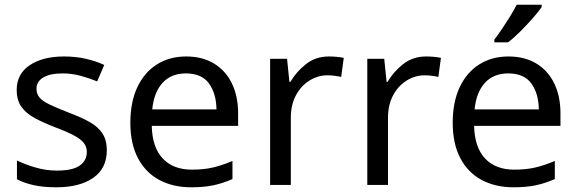

<svg xmlns="http://www.w3.org/2000/svg" viewBox="-20 -786 2453 816"><path d="M434 -148Q434 -70 376 -30Q318 10 220 10Q164 10 123.5 1Q83 -8 52 -24V-104Q84 -88 129.5 -74.5Q175 -61 222 -61Q289 -61 319 -82.5Q349 -104 349 -140Q349 -160 338 -176Q327 -192 298.5 -208Q270 -224 217 -244Q165 -264 128 -284Q91 -304 71 -332Q51 -360 51 -404Q51 -472 106.5 -509Q162 -546 252 -546Q301 -546 343.5 -536.5Q386 -527 423 -510L393 -440Q359 -454 322 -464Q285 -474 246 -474Q192 -474 163.5 -456.5Q135 -439 135 -409Q135 -387 148 -371.5Q161 -356 191.5 -341.5Q222 -327 273 -307Q324 -288 360 -268Q396 -248 415 -219.5Q434 -191 434 -148Z M771 -546Q840 -546 889.5 -516Q939 -486 965.5 -431.5Q992 -377 992 -304V-251H625Q627 -160 671.5 -112.5Q716 -65 796 -65Q847 -65 886.5 -74.5Q926 -84 968 -102V-25Q927 -7 887 1.5Q847 10 792 10Q716 10 657.5 -21Q599 -52 566.5 -113.5Q534 -175 534 -264Q534 -352 563.5 -415Q593 -478 646.5 -512Q700 -546 771 -546ZM770 -474Q707 -474 670.5 -433.5Q634 -393 627 -321H900Q899 -389 868 -431.5Q837 -474 770 -474Z M1378 -546Q1393 -546 1410.5 -544.5Q1428 -543 1441 -540L1430 -459Q1417 -462 1401.5 -464Q1386 -466 1372 -466Q1331 -466 1295 -443.5Q1259 -421 1237.5 -380.5Q1216 -340 1216 -286V0H1128V-536H1200L1210 -438H1214Q1240 -482 1281 -514Q1322 -546 1378 -546Z M1791 -546Q1806 -546 1823.5 -544.5Q1841 -543 1854 -540L1843 -459Q1830 -462 1814.5 -464Q1799 -466 1785 -466Q1744 -466 1708 -443.5Q1672 -421 1650.5 -380.5Q1629 -340 1629 -286V0H1541V-536H1613L1623 -438H1627Q1653 -482 1694 -514Q1735 -546 1791 -546Z M2141 -546Q2210 -546 2259.5 -516Q2309 -486 2335.5 -431.5Q2362 -377 2362 -304V-251H1995Q1997 -160 2041.5 -112.5Q2086 -65 2166 -65Q2217 -65 2256.5 -74.5Q2296 -84 2338 -102V-25Q2297 -7 2257 1.5Q2217 10 2162 10Q2086 10 2027.5 -21Q1969 -52 1936.5 -113.5Q1904 -175 1904 -264Q1904 -352 1933.5 -415Q1963 -478 2016.5 -512Q2070 -546 2141 -546ZM2140 -474Q2077 -474 2040.5 -433.5Q2004 -393 1997 -321H2270Q2269 -389 2238 -431.5Q2207 -474 2140 -474ZM2282 -756Q2270 -738 2245 -709.5Q2220 -681 2191.5 -652.5Q2163 -624 2139 -606H2081V-618Q2096 -637 2113.5 -663Q2131 -689 2148 -716.5Q2165 -744 2176 -766H2282Z"/></svg>

Font: Noto Sans Kharoshthi
Style: Regular
Weight: 400
Designer: Monotype Design Team
Foundry: Monotype Imaging Inc.
Version: Version 2.004; ttfautohint (v1.8.4.7-5d5b)